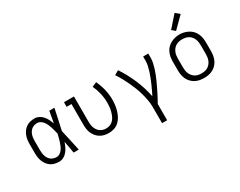

<svg xmlns="http://www.w3.org/2000/svg" viewBox="-111 -1334 2622 2101"><g transform="rotate(-30 1200.0 -283.5)"><path d="M268 8Q241 8 214 2Q187 -4 164.5 -19Q142 -34 125.5 -56Q109 -78 99 -103.5Q89 -129 85.5 -156Q82 -183 82 -210V-320Q82 -347 85.5 -374Q89 -401 99 -426.5Q109 -452 125.5 -474Q142 -496 164.5 -511Q187 -526 214 -532Q241 -538 268 -538Q297 -538 324 -524Q351 -510 370 -487.5Q389 -465 402 -438.5Q415 -412 425 -384Q432 -421 438.5 -457.5Q445 -494 451 -530H516Q501 -465 488 -399Q475 -333 459 -268Q475 -201 489 -134Q503 -67 518 0H453Q446 -38 439.5 -76Q433 -114 426 -151Q416 -123 403 -95.5Q390 -68 371 -44.5Q352 -21 325 -6.5Q298 8 268 8ZM268 -50Q291 -50 310.5 -63Q330 -76 343 -95Q356 -114 365 -135.5Q374 -157 381 -179Q388 -201 393.5 -223.5Q399 -246 404 -268Q399 -290 393.5 -312Q388 -334 381 -355.5Q374 -377 365 -397.5Q356 -418 342.5 -436.5Q329 -455 309.5 -467.5Q290 -480 268 -480Q249 -480 230.5 -474.5Q212 -469 197 -457Q182 -445 172 -429Q162 -413 156.5 -395Q151 -377 149 -358Q147 -339 147 -320V-210Q147 -191 149 -172Q151 -153 156.5 -135Q162 -117 172 -101Q182 -85 197 -73Q212 -61 230.5 -55.5Q249 -50 268 -50Z M896 8Q868 8 840.5 2Q813 -4 789 -18.5Q765 -33 747 -54.5Q729 -76 717.5 -101.5Q706 -127 702 -154.5Q698 -182 698 -210V-472H637V-530H763V-210Q763 -190 765.5 -170.5Q768 -151 775 -133Q782 -115 793.5 -99Q805 -83 821 -71.5Q837 -60 856.5 -55Q876 -50 895 -50Q922 -50 947 -60.5Q972 -71 989 -91Q1006 -111 1016.5 -135.5Q1027 -160 1033.5 -186Q1040 -212 1042.5 -238Q1045 -264 1045 -291Q1045 -350 1031.5 -408Q1018 -466 993 -519L1051 -544Q1079 -485 1094.5 -420.5Q1110 -356 1110 -290Q1110 -256 1105.5 -221.5Q1101 -187 1091 -154Q1081 -121 1064.5 -90.5Q1048 -60 1022.5 -36.5Q997 -13 963.5 -2.5Q930 8 896 8Z M1452 205V0Q1452 -45 1443.5 -90Q1435 -135 1423 -178.5Q1411 -222 1394.5 -264Q1378 -306 1358.5 -347.5Q1339 -389 1317.5 -428.5Q1296 -468 1270 -506L1324 -538Q1357 -489 1385 -436.5Q1413 -384 1436.5 -329.5Q1460 -275 1477.5 -218.5Q1495 -162 1507 -103Q1522 -133 1536.5 -163Q1551 -193 1564 -223.5Q1577 -254 1589.5 -284.5Q1602 -315 1612 -347Q1622 -379 1629.5 -411.5Q1637 -444 1637 -477V-530H1702V-477Q1702 -445 1695 -413Q1688 -381 1678.5 -350.5Q1669 -320 1657 -290Q1645 -260 1632 -230.5Q1619 -201 1605 -172Q1591 -143 1576.5 -114Q1562 -85 1547 -56.5Q1532 -28 1516 0V205Z M2100 8Q2071 8 2042.5 2.5Q2014 -3 1989 -16.5Q1964 -30 1944 -51Q1924 -72 1912 -98Q1900 -124 1895 -152.5Q1890 -181 1890 -210V-320Q1890 -349 1895 -377.5Q1900 -406 1912 -432Q1924 -458 1944 -479Q1964 -500 1989.5 -513.5Q2015 -527 2043 -534Q2071 -541 2100 -541Q2129 -541 2157 -534Q2185 -527 2210.5 -513.5Q2236 -500 2256 -479Q2276 -458 2288 -432Q2300 -406 2305 -377.5Q2310 -349 2310 -320V-210Q2310 -181 2305 -152.5Q2300 -124 2288 -98Q2276 -72 2256 -51Q2236 -30 2211 -16.5Q2186 -3 2157.5 2.5Q2129 8 2100 8ZM2100 -50Q2120 -50 2140.5 -54Q2161 -58 2178.5 -68.5Q2196 -79 2209.5 -95Q2223 -111 2231 -130Q2239 -149 2242 -169.5Q2245 -190 2245 -210V-320Q2245 -341 2242 -361.5Q2239 -382 2231 -401Q2223 -420 2209.5 -436Q2196 -452 2178 -462Q2160 -472 2139.5 -476Q2119 -480 2098 -480Q2078 -480 2058 -475.5Q2038 -471 2020.5 -460.5Q2003 -450 1990 -434Q1977 -418 1969 -399.5Q1961 -381 1958 -360.5Q1955 -340 1955 -320V-210Q1955 -190 1958 -169.5Q1961 -149 1969 -130Q1977 -111 1990.5 -95Q2004 -79 2021.5 -68.5Q2039 -58 2059.5 -54Q2080 -50 2100 -50ZM2089 -592 2047 -628 2174 -772 2226 -728Z"/></g></svg>

Font: Iosevka Curly Slab LtEx
Style: Regular
Weight: 300
Width: 7
Monospace: yes
Designer: Belleve Invis
Foundry: Belleve Invis
Version: Version 11.1.0; ttfautohint (v1.8.3)